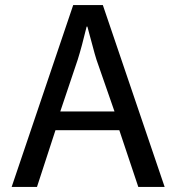

<svg xmlns="http://www.w3.org/2000/svg" viewBox="-20 -710 694 758"><path d="M451 -196H199L126 28H26L269 -690H386L630 28H526ZM361 -474Q354 -496 346 -527Q338 -558 333 -575L325 -605H322Q303 -526 287 -475L218 -270H432Z"/></svg>

Font: LINE Seed Sans KR Regular
Style: Regular
Weight: 400
Designer: LINE VX Design & Sandoll Inc & Dalton Maag Ltd
Foundry: Sandoll Inc.
Version: Version 1.000